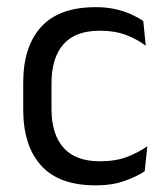

<svg xmlns="http://www.w3.org/2000/svg" viewBox="-20 -520 474 550"><path d="M254 11Q149 11 97.8 -45.8Q46.5 -102.5 46.5 -206.5V-282.5Q46.5 -387 98 -443.2Q149.5 -499.5 254 -499.5Q285 -499.5 310.5 -493.8Q336 -488 356.2 -478.8Q376.5 -469.5 390.5 -459.5L397.5 -389Q374 -407 341.8 -419.5Q309.5 -432 266 -432Q196 -432 161.8 -393.2Q127.5 -354.5 127.5 -280.5V-208.5Q127.5 -136 161.8 -97Q196 -58 266 -58Q311 -58 343.8 -70.5Q376.5 -83 402 -101L394.5 -29.5Q372.5 -14.5 337 -1.8Q301.5 11 254 11Z"/></svg>

Font: Anek Gujarati Medium
Style: Regular
Weight: 400
Version: Version 1.003